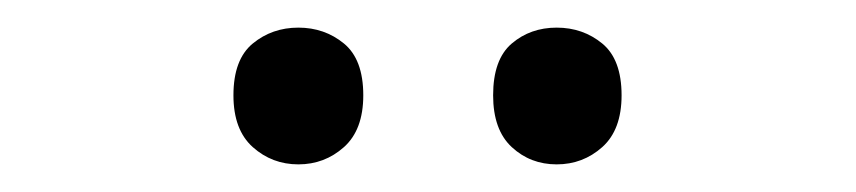

<svg xmlns="http://www.w3.org/2000/svg" viewBox="-20 -750 620 139"><path d="M149 -681Q149 -707 163 -718.5Q177 -730 196 -730Q215 -730 229 -718.5Q243 -707 243 -681Q243 -656 229 -643.5Q215 -631 196 -631Q177 -631 163 -643.5Q149 -656 149 -681ZM337 -681Q337 -707 350.5 -718.5Q364 -730 383 -730Q402 -730 416 -718.5Q430 -707 430 -681Q430 -656 416 -643.5Q402 -631 383 -631Q364 -631 350.5 -643.5Q337 -656 337 -681Z"/></svg>

Font: Noto IKEA Latin
Style: Regular
Weight: 400
Designer: Monotype Design Team
Foundry: Monotype Imaging Inc.
Version: Version 1.0